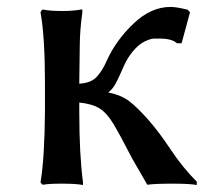

<svg xmlns="http://www.w3.org/2000/svg" viewBox="-20 -526 598 557"><path d="M97.7 2Q109.4 -67.4 110.4 -203.1V-285.2Q110.4 -418.9 97.7 -489.3V-491.2L102.5 -498H106.4Q126 -494.1 160.2 -494.1Q194.3 -494.1 218.8 -499V-489.3Q211.9 -440.4 211.4 -395Q210.9 -349.6 210 -285.2V-283.2Q244.1 -285.2 260.7 -303.2Q277.3 -321.3 289.1 -348.6Q316.4 -409.2 367.2 -457.5Q418 -505.9 474.6 -505.9Q492.2 -505.9 523.4 -498H524.4L531.2 -490.2L506.8 -400.4H493.2Q479.5 -414.1 442.4 -414.1H427.7Q417 -414.1 399.9 -405.8Q382.8 -397.5 366.2 -377.9Q349.6 -358.4 338.9 -333.5Q328.1 -308.6 317.9 -288.1Q307.6 -267.6 293.9 -257.8Q332 -250 355 -232.4Q377.9 -214.8 409.2 -179.7Q440.4 -144.5 475.1 -92.3Q509.8 -40 550.8 1V10.7Q531.2 6.8 480 6.8Q428.7 6.8 409.2 9.8H407.2L363.3 -66.4Q328.1 -134.8 309.1 -166.5Q290 -198.2 269 -211.4Q248 -224.6 210 -228.5V-203.1Q210 -77.1 220.7 2V10.7Q201.2 6.8 160.2 6.8Q121.1 6.8 106.4 9.8H103.5L97.7 3.9Z"/></svg>

Font: GenEi LateMin P v2
Style: Medium
Weight: 500
Designer: o_tamon (Modified)
Foundry: o_tamon / Adobe Systems Incorporated / FONT 910 / Philipp H. Poll
Version: Version 2.1;Original Version 1.004